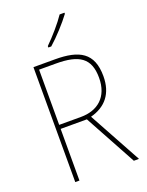

<svg xmlns="http://www.w3.org/2000/svg" viewBox="-173 -1036 860 1121"><g transform="rotate(-20 257.0 -475.5)"><path d="M373 -944V-951H343C312 -905 260 -845 215 -801V-792H233C281 -834 339 -898 373 -944ZM228 -714H94V0H120V-321H283L458 0H490L311 -327C406 -352 460 -417 460 -525C460 -671 378 -714 228 -714ZM224 -689C368 -689 433 -648 433 -525C433 -406 360 -346 255 -346H120V-689Z"/></g></svg>

Font: Noto Sans Georgian SemiCondensed Thin
Style: Regular
Weight: 100
Width: 4
Designer: Monotype Design Team, Akaki Razmadze
Foundry: Google LLC
Version: Version 2.005